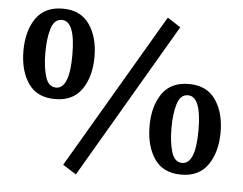

<svg xmlns="http://www.w3.org/2000/svg" viewBox="-53 -785 1139 899"><g transform="rotate(5 516.5 -335.5)"><path d="M40 -507Q40 -600 81 -659.5Q122 -719 207 -719Q291 -719 332.5 -659Q374 -599 374 -507Q374 -414 332.5 -354Q291 -294 207 -294Q122 -294 81 -353.5Q40 -413 40 -507ZM270 -507Q270 -666 207 -666Q171 -666 157 -620Q143 -574 143 -507Q143 -440 157 -394Q171 -348 207 -348Q270 -348 270 -507ZM272 9 700 -720 762 -680 335 49ZM659 -207Q659 -300 700 -359.5Q741 -419 826 -419Q910 -419 951.5 -359Q993 -299 993 -207Q993 -114 951.5 -53.5Q910 7 826 7Q741 7 700 -53Q659 -113 659 -207ZM889 -207Q889 -366 826 -366Q790 -366 776 -320Q762 -274 762 -207Q762 -140 776 -94Q790 -48 826 -48Q889 -48 889 -207Z"/></g></svg>

Font: Andada Pro
Style: Bold
Weight: 700
Designer: Carolina Giovagnoli
Foundry: Huerta Tipografica
Version: Version 3.005; ttfautohint (v1.8.4)